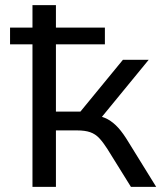

<svg xmlns="http://www.w3.org/2000/svg" viewBox="-20 -725 641 745"><path d="M106 0V-553H19V-618H106V-705H197V-618H387V-553H197V-292H292L457 -493H557L361 -254L346 -278Q377 -274 398.5 -262Q420 -250 439 -229Q458 -208 479 -173L586 0H488L396 -148Q380 -173 365 -189Q350 -205 330 -212Q310 -219 279 -219H197V0Z"/></svg>

Font: Nunito Sans 7pt
Style: Regular
Weight: 400
Designer: Vernon Adams
Foundry: Vernon Adams
Version: Version 3.101;gftools[0.9.27]